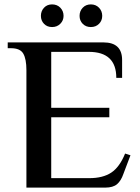

<svg xmlns="http://www.w3.org/2000/svg" viewBox="-20 -853 636 873"><path d="M166 -780.8Q166 -802.7 180.2 -817.9Q194.3 -833 216.8 -833Q239.7 -833 254.4 -817.9Q269 -802.7 269 -780.8Q269 -759.8 254.2 -744.9Q239.3 -730 216.8 -730Q194.3 -730 180.2 -744.6Q166 -759.3 166 -780.8ZM341.8 -780.8Q341.8 -802.7 356.2 -817.9Q370.6 -833 393.1 -833Q415.5 -833 430.2 -817.9Q444.8 -802.7 444.8 -780.8Q444.8 -759.3 430.2 -744.6Q415.5 -730 393.1 -730Q370.6 -730 356.2 -744.6Q341.8 -759.3 341.8 -780.8ZM100.1 0V-534.2Q100.1 -584.5 85.9 -609.1Q71.8 -633.8 29.8 -633.8H15.1V-660.2H450.2Q535.2 -660.2 535.2 -580.1V-499H508.8Q508.8 -617.2 383.8 -617.2H212.9V-362.8H477.1V-319.8H212.9V-43H386.2Q447.8 -43 485.8 -68.1Q523.9 -93.3 548.8 -154.8L573.2 -147L541 -62Q530.3 -30.8 512 -15.4Q493.7 0 459 0Z"/></svg>

Font: El Messiri SemiBold
Style: Regular
Weight: 600
Designer: Mohamed Gaber
Foundry: Kief Type Foundry
Version: Version 2.007;PS 002.007;hotconv 1.0.88;makeotf.lib2.5.64775